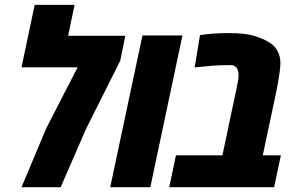

<svg xmlns="http://www.w3.org/2000/svg" viewBox="-20 -777 1240 797"><path d="M69.3 0 171.4 -243.2 302.2 -497.6H69.3L124 -756.8H289.6L262.7 -628.4H500L479.5 -525.9L336.4 -240.2L231.9 0Z M437.5 0 571.3 -629.9H737.3L604 0Z M682.6 0 710.4 -132.3H903.3L961.9 -409.7Q965.8 -426.8 968 -441.2Q970.2 -455.6 970.2 -466.8Q970.2 -484.4 961.9 -495.6Q953.1 -506.8 939.5 -506.8Q915 -506.8 896.5 -506.1Q877.9 -505.4 857.7 -503.9Q837.4 -502.4 807.1 -499L788.1 -497.1L810.1 -631.3Q842.3 -636.2 871.8 -637.9Q901.4 -639.6 926.3 -639.6Q991.7 -639.6 1024.4 -630.9Q1057.1 -622.1 1080.1 -610.8Q1117.7 -592.8 1131.8 -565.9Q1144 -543 1144 -515.1Q1144 -501 1140.9 -477.8Q1137.7 -454.6 1133.5 -431.6Q1129.4 -408.7 1126.5 -394.5L1070.8 -132.3H1146L1117.7 0Z"/></svg>

Font: Open Sans Condensed ExtraBold
Style: Italic
Weight: 800
Width: 3
Italic angle: -12°
Designer: Monotype Design Team
Foundry: Monotype Imaging Inc.
Version: Version 3.003; ttfautohint (v1.8.4)